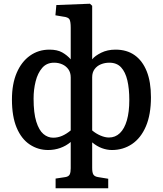

<svg xmlns="http://www.w3.org/2000/svg" viewBox="-20 -790 873 1029"><path d="M278 219V167L331 159Q348 156 353.5 145Q359 134 359 112V-29Q334 -8 303 3Q272 14 238 14Q184 14 139.5 -15.5Q95 -45 69.5 -105Q44 -165 44 -257Q44 -340 69.5 -399.5Q95 -459 140.5 -491.5Q186 -524 245 -524Q287 -524 313.5 -509Q340 -494 359 -472V-641Q359 -674 352.5 -686Q346 -698 318 -701L277 -708L282 -763L462 -770L474 -759V-472Q489 -491 522.5 -507.5Q556 -524 599 -524Q660 -524 702 -494Q744 -464 766.5 -407.5Q789 -351 789 -269Q789 -176 762 -113Q735 -50 687.5 -18Q640 14 580 14Q553 14 526 4Q499 -6 474 -27V110Q474 135 480.5 145.5Q487 156 505 159L560 168V219ZM265 -52Q290 -52 313 -62Q336 -72 359 -91V-375Q359 -401 346.5 -418.5Q334 -436 314 -445Q294 -454 270 -454Q230 -454 206 -426Q182 -398 171 -354Q160 -310 160 -262Q160 -184 174.5 -138Q189 -92 212.5 -72Q236 -52 265 -52ZM564 -53Q598 -53 622.5 -76.5Q647 -100 660 -145Q673 -190 673 -254Q673 -315 662.5 -359.5Q652 -404 629 -429Q606 -454 566 -454Q542 -454 521 -445.5Q500 -437 487 -419.5Q474 -402 474 -376V-91Q494 -74 518.5 -63.5Q543 -53 564 -53Z"/></svg>

Font: Literata 18pt Medium
Style: Regular
Weight: 500
Designer: Latin by Veronika Burian and Jose Scaglione. Greek by Irene Vlachou. Cyrillic by Vera Evstafieva.
Foundry: TypeTogether
Version: Version 3.103;gftools[0.9.29]